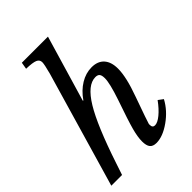

<svg xmlns="http://www.w3.org/2000/svg" viewBox="-247 -941 1061 1061"><g transform="rotate(-45 283.5 -410.0)"><path d="M356 -311Q388.2 -406.2 388.2 -444.8Q388.2 -467.8 380.6 -477.3Q373 -486.8 355 -486.8Q293.5 -486.8 233.6 -388.4Q173.8 -290 100.1 -68.8L77.1 0H-6.8L190.9 -678.2Q206.1 -735.4 206.1 -752Q206.1 -772 187 -780.3Q168 -788.6 117.2 -790L124 -830.1H328.1L213.9 -443.8L216.8 -441.9Q249 -488.8 291.3 -514.4Q333.5 -540 378.9 -540Q426.3 -540 451.7 -511.7Q477.1 -483.4 477.1 -431.2Q477.1 -365.2 436 -252.9Q383.3 -105.5 381.3 -95.2Q380.9 -91.8 380.9 -87.9Q380.9 -64.9 399.9 -64.9Q420.4 -64.9 449.7 -88.9Q479 -112.8 508.8 -153.8L537.1 -132.8Q505.9 -74.2 446.5 -32.2Q387.2 9.8 336.9 9.8Q310.1 9.8 298.1 -5.1Q286.1 -20 286.1 -53.2Q286.1 -87.4 299.6 -137.5Q313 -187.5 356 -311Z"/></g></svg>

Font: Libre Baskerville
Style: Italic
Weight: 400
Designer: Pablo Impallari, Rodrigo Fuenzalida
Foundry: Pablo Impallari, Rodrigo Fuenzalida
Version: Version 1.000